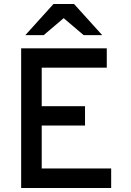

<svg xmlns="http://www.w3.org/2000/svg" viewBox="-20 -942 656 962"><path d="M86 -700H515V-603H189V-410H406V-313H189V-98H537V0H86ZM299 -851 199 -766H107L248 -922H351L492 -766H399Z"/></svg>

Font: Overpass Mono Light
Style: Bold
Weight: 600
Monospace: yes
Designer: Delve Withrington, Dave Bailey
Foundry: Delve Fonts
Version: Version 1.000;DELV;Overpass